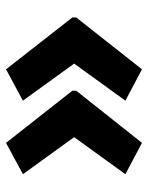

<svg xmlns="http://www.w3.org/2000/svg" viewBox="53 -593 491 637"><g transform="rotate(-90 298.5 -274.5)"><path d="M559 -267 387 -49 283 -104 406 -274 283 -444 387 -500 559 -280ZM316 -267 143 -49 39 -104 162 -274 39 -444 143 -500 316 -280Z"/></g></svg>

Font: Noto Sans Bengali SemiCondensed
Style: Bold
Weight: 700
Width: 4
Designer: Jelle Bosma - Monotype Design Team
Foundry: Monotype Imaging Inc.
Version: Version 2.003